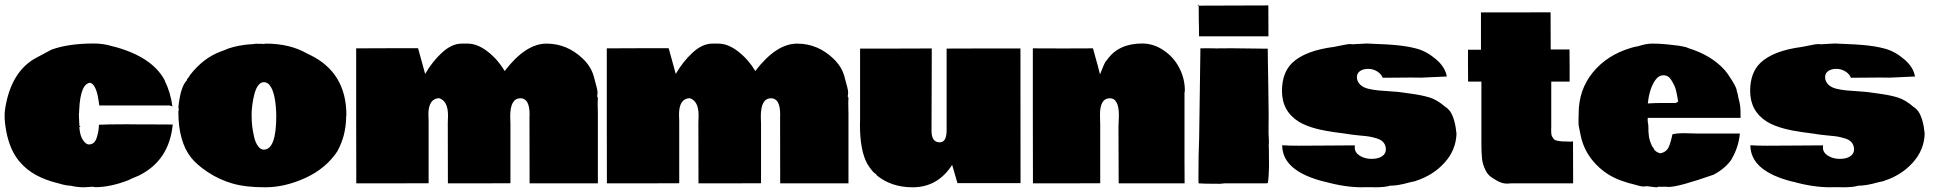

<svg xmlns="http://www.w3.org/2000/svg" viewBox="-20 -794 8386 832"><path d="M383.8 15.1 344.7 17.6Q314.9 17.6 286.1 10.7Q266.6 10.7 233.4 0.5Q122.1 -25.9 67.4 -90.8L58.6 -101.1Q16.1 -155.8 3.4 -248L2 -258.3Q0 -273.9 0 -295.7Q0 -317.4 8.3 -354.5Q39.1 -491.7 137.7 -543.9L203.6 -579.1Q276.9 -605.5 386.2 -605.5Q427.7 -605.5 462.9 -594.7L472.7 -591.8Q472.2 -591.8 472.2 -592.3H473.1Q638.7 -548.3 693.4 -446.8L694.3 -443.4Q718.8 -394 727.1 -333L715.8 -336.9H410.2L407.7 -355Q399.9 -411.1 381.3 -429.7L371.6 -435.5Q328.6 -432.6 323.2 -318.4Q322.8 -302.7 321.8 -299.8L322.3 -284.2L323.7 -255.9Q323.7 -252.4 324.2 -248.5L329.1 -243.7H323.7Q326.2 -207 339.1 -187.5Q352.1 -168 365.2 -168Q390.1 -168 399.4 -198.2Q408.7 -228.5 408.7 -253.4Q446.3 -255.4 522 -255.4H540.5L587.4 -254.9H634.3L728.5 -254.4Q713.4 -97.7 580.6 -32.7Q570.8 -29.3 553.7 -21.5L535.2 -12.7Q457.5 17.1 393.1 17.1Q386.2 17.1 383.8 15.1Z M1481 -295.4Q1480 -290.5 1480 -289.6V-285.6Q1478.5 -205.1 1442.9 -140.6H1443.4Q1393.6 -64.5 1304.4 -23.4Q1215.3 17.6 1128.9 17.6Q1042.5 17.6 985.6 0.7Q928.7 -16.1 880.4 -48.3Q832 -80.6 808.6 -110.4Q752.9 -180.7 752.9 -309.1Q752.9 -313.5 754.4 -316.4V-324.2Q752.9 -326.2 752.9 -328.1L753.9 -333.5H753.4Q762.7 -418.9 789.6 -445.8Q789.6 -451.2 796.4 -458V-457.5L803.7 -469.2Q861.3 -543 935.5 -570.3L952.6 -576.7Q984.9 -592.3 1043 -600.1L1058.6 -601.6Q1062 -602.1 1072.5 -602.5Q1083 -603 1087.4 -604.5L1108.4 -604Q1109.9 -604.5 1111.8 -604.5Q1113.8 -604.5 1116.2 -604L1115.7 -604.5Q1118.7 -603 1124.5 -603Q1126.5 -605 1131.3 -605Q1237.3 -605 1311.5 -561.5L1321.3 -557.1Q1481 -480.5 1481 -295.4ZM1177.2 -292.5Q1175.3 -389.6 1149.4 -423.8Q1138.7 -438 1123.3 -438Q1107.9 -438 1096.2 -420.2Q1084.5 -402.3 1077.4 -364.3Q1070.3 -326.2 1070.3 -296.6Q1070.3 -267.1 1073 -245.8Q1075.7 -224.6 1081.1 -200.9Q1086.4 -177.2 1097.7 -161.4Q1108.9 -145.5 1123 -145.5Q1177.2 -145.5 1177.2 -292.5Z M2167 -486.3Q2257.8 -605 2348.1 -605Q2438.5 -605 2507.3 -538.1Q2541 -504.9 2552.7 -464.4L2556.2 -451.2Q2569.3 -405.3 2569.3 -394.3Q2569.3 -383.3 2567.4 -376.5Q2570.8 -373.5 2570.8 -367.7L2569.8 -348.6Q2570.8 -313.5 2570.8 -299.3V0.5H2274.9L2274.4 -286.6L2274.9 -297.4Q2274.9 -368.2 2235.4 -368.2Q2190.9 -368.2 2190.9 -290L2191.9 -256.3V0L2056.2 0.5H1920.9L1920.4 -261.7L1921.4 -293.5Q1921.4 -356.9 1882.3 -368.7Q1836.4 -366.2 1836.4 -297.9L1837.4 -268.6V0L1680.2 0.5H1523.9L1523.4 -293V-584.5L1657.2 -585H1791.5L1794.9 -573.2Q1813 -509.3 1822.3 -473.6Q1854 -528.3 1896.2 -566.7Q1938.5 -605 1980.5 -605Q1993.7 -605 2006.8 -605Q2049.3 -605 2093.8 -570.1Q2138.2 -535.2 2167 -486.3Z M3252.9 -486.3Q3343.8 -605 3434.1 -605Q3524.4 -605 3593.3 -538.1Q3627 -504.9 3638.7 -464.4L3642.1 -451.2Q3655.3 -405.3 3655.3 -394.3Q3655.3 -383.3 3653.3 -376.5Q3656.7 -373.5 3656.7 -367.7L3655.8 -348.6Q3656.7 -313.5 3656.7 -299.3V0.5H3360.8L3360.4 -286.6L3360.8 -297.4Q3360.8 -368.2 3321.3 -368.2Q3276.9 -368.2 3276.9 -290L3277.8 -256.3V0L3142.1 0.5H3006.8L3006.3 -261.7L3007.3 -293.5Q3007.3 -356.9 2968.3 -368.7Q2922.4 -366.2 2922.4 -297.9L2923.3 -268.6V0L2766.1 0.5H2609.9L2609.4 -293V-584.5L2743.2 -585H2877.4L2880.9 -573.2Q2898.9 -509.3 2908.2 -473.6Q2939.9 -528.3 2982.2 -566.7Q3024.4 -605 3066.4 -605Q3079.6 -605 3092.8 -605Q3135.3 -605 3179.7 -570.1Q3224.1 -535.2 3252.9 -486.3Z M4017.6 -537.1 4016.6 -227.1Q4016.6 -177.2 4052.2 -177.2Q4082 -177.2 4082 -230V-583.5L4242.7 -584H4401.9L4402.3 -0.5H4128.9L4106 -79.6Q4043.5 17.6 3934.6 17.6Q3840.8 17.6 3776.9 -36.1L3777.3 -39.6Q3769 -42 3756.8 -57.4Q3744.6 -72.8 3738.3 -84Q3706.5 -141.6 3706.5 -253.4L3707 -269V-583.5H3862.3L4017.6 -584Z M4585.4 -584 4716.3 -584.5Q4718.8 -574.2 4725.1 -552.2Q4731.4 -530.3 4737.3 -508.3L4746.6 -471.7Q4766.1 -521 4770.5 -526.4L4778.3 -536.1Q4827.6 -605.5 4929.7 -605.5Q4978 -605.5 5021.7 -576.4Q5065.4 -547.4 5089.8 -500.7Q5114.3 -454.1 5114.3 -402.3Q5114.3 -396.5 5112.8 -393.1V-92.8L5113.3 0.5H4827.6L4826.7 -243.7L4828.6 -293.5Q4828.6 -368.2 4789.1 -368.2Q4746.6 -368.2 4746.6 -297.4Q4746.6 -281.7 4747.1 -275.9V-268.6L4747.6 -260.3V0L4602.1 0.5H4456.1L4455.6 -292.5V-584.5Z M5476.1 -770.5 5476.6 -636.7H5175.8Q5175.8 -683.6 5174.8 -703.6L5174.3 -769.5ZM5169.4 -769.5 5174.3 -774.4V-769.5ZM5478 -154.8 5478.5 -150.4 5479 -77.1Q5479 -57.1 5477.1 -29.3Q5475.1 -1.5 5473.6 -0.5L5464.8 0.5H5287.1L5266.6 2.4Q5190.4 2.4 5173.8 0.5V-2.9L5173.3 -12.2V-34.2Q5173.3 -130.4 5176.3 -193.8L5181.6 -569.8V-584.5L5219.7 -585L5228 -584.5H5242.2L5254.4 -584L5260.7 -584.5H5295.9L5303.2 -585L5469.7 -583Q5471.7 -583.5 5472.7 -583.5Q5473.6 -583.5 5473.6 -580.6L5474.1 -534.2Q5474.6 -487.8 5476.1 -409.9Q5477.5 -332 5477.5 -299.8L5477.1 -238.8V-212.9L5478.5 -187V-171.9Q5478.5 -171.4 5478 -169.9Z M6138.7 -457.5 6094.2 -458Q6054.7 -458 5971.7 -457Q5965.8 -473.1 5948 -484.4Q5930.2 -495.6 5908.7 -495.6Q5887.2 -495.6 5873.5 -486.1Q5859.9 -476.6 5859.9 -459.5Q5859.9 -442.4 5872.8 -428.7Q5885.7 -415 5909.2 -409.4Q5932.6 -403.8 5955.8 -401.9Q5979 -399.9 6010 -397.9Q6041 -396 6056.9 -393.3Q6072.8 -390.6 6097.2 -387.7Q6140.6 -381.8 6174.1 -371.8Q6207.5 -361.8 6244.1 -330.1Q6251.5 -326.7 6263.7 -312Q6285.6 -278.3 6291.5 -214.4Q6289.1 -144 6240.2 -89.6Q6191.4 -35.2 6116.7 -10.7Q6110.8 -7.8 6102.1 -6.8L6085.4 -2.9Q6038.1 10.7 6003.4 10.7Q5982.4 17.6 5936 17.6L5923.8 17.1H5888.2L5882.8 17.6Q5807.1 17.6 5720.7 -6.8V-6.3Q5536.6 -51.8 5536.1 -164.6Q5562 -162.6 5607.9 -162.6Q5653.8 -162.6 5732.2 -163.3Q5810.5 -164.1 5851.1 -164.1Q5850.6 -161.1 5850.6 -154.3Q5850.6 -132.8 5872.6 -119.1Q5894.5 -105.5 5923.3 -105.5Q5952.1 -105.5 5968.8 -116.7Q5985.4 -127.9 5985.4 -145.8Q5985.4 -163.6 5976.1 -175.5Q5966.8 -187.5 5948.7 -193.4Q5930.7 -199.2 5915.3 -201.9Q5899.9 -204.6 5875.5 -206.5Q5851.1 -208.5 5839.4 -210.4Q5827.6 -212.4 5804.7 -215.6Q5781.7 -218.8 5764.4 -220.9Q5747.1 -223.1 5723.9 -227.5Q5700.7 -231.9 5682.9 -236.6Q5665 -241.2 5644.5 -249Q5624 -256.8 5608.9 -266.1Q5535.2 -312 5535.2 -399.9Q5535.2 -478.5 5579.6 -521.5Q5635.3 -574.7 5760.3 -590.8Q5772.9 -592.8 5796.4 -597.9Q5819.8 -603 5828.6 -603Q5837.4 -603 5840.3 -602.1L5902.3 -605.5L5988.3 -601.6Q5993.2 -601.1 6016.6 -599.6Q6074.7 -595.2 6118.9 -583.3Q6163.1 -571.3 6203.4 -536.6Q6243.7 -502 6249.5 -461.4L6246.1 -462.4Z M6702.1 -243.2 6701.7 -235.8Q6701.7 -218.8 6702.9 -210.7Q6704.1 -202.6 6712.9 -191.7Q6721.7 -180.7 6770 -180.7L6783.2 -180.2Q6790.5 -180.2 6796.4 -181.6L6796.9 0.5H6529.8L6513.2 1.5H6507.8Q6489.7 1.5 6468.3 -10.3Q6446.8 -22 6436.3 -31Q6425.8 -40 6418.5 -54.2Q6404.8 -80.6 6402.1 -106.2Q6399.4 -131.8 6399.4 -169.9V-440.4H6341.8L6341.3 -508.8V-578.6H6397.5V-740.2H6548.3L6699.2 -740.7L6699.7 -579.6H6781.2L6781.7 -509.8V-440.4H6702.1Z M7095.7 -598.6Q7117.7 -605 7142.6 -605Q7167.5 -605 7189.9 -603L7210.4 -601.1Q7258.8 -596.7 7284.7 -589.8V-590.3L7294.9 -585.9Q7397.5 -554.2 7454.6 -489.3V-489.7Q7467.8 -474.1 7487.1 -442.6Q7506.3 -411.1 7506.3 -398.9L7510.3 -385.7L7512.7 -371.6Q7522 -338.9 7522 -316.9Q7522 -294.9 7522.5 -283.2H7120.1V-267.1Q7123 -255.9 7123 -243.7Q7123 -231.4 7123.3 -224.4Q7123.5 -217.3 7124.5 -210.7Q7125.5 -204.1 7125.7 -200Q7126 -195.8 7127.9 -190.2Q7129.9 -184.6 7130.1 -182.6Q7130.4 -180.7 7133.1 -174.8Q7135.7 -168.9 7137.5 -163.8Q7139.2 -158.7 7144 -153.8V-154.3L7149.4 -144Q7158.7 -133.8 7174.8 -129.4Q7201.7 -135.3 7211.2 -157.2Q7220.7 -179.2 7227.1 -211.9Q7244.6 -216.8 7276.9 -216.8L7339.4 -215.3H7519.5Q7513.7 -155.8 7484.4 -106H7484.9Q7459.5 -65.9 7405.8 -37.1Q7253.9 16.1 7210.9 16.1Q7203.1 16.1 7198.2 15.1H7187L7182.6 15.6H7178.2Q7174.3 15.6 7168.5 14.6Q7163.6 17.6 7156.7 17.6L7114.3 12.7Q7110.8 14.2 7100.3 14.2Q7089.8 14.2 7045.4 1V1.5L7033.7 -2L7022 -5.9Q6948.7 -27.3 6896.5 -81.3Q6844.2 -135.3 6829.6 -207Q6828.1 -215.8 6824.2 -233.6Q6820.3 -251.5 6820.3 -257.8V-281.2Q6820.3 -289.6 6820.8 -293.9V-301.3Q6820.8 -404.8 6882.3 -480.2Q6943.8 -555.7 7047.4 -586.4L7059.1 -589.8Q7085 -594.2 7096.2 -599.1ZM7241.7 -347.7 7252 -354Q7243.7 -406.7 7236.3 -421.6Q7229 -436.5 7222.2 -447.3Q7209.5 -467.8 7188.7 -467.8Q7168 -467.8 7153.3 -447.3Q7127.4 -411.1 7120.6 -345.7Q7151.9 -347.7 7178.2 -347.7Z M8167.5 -457.5 8123 -458Q8083.5 -458 8000.5 -457Q7994.6 -473.1 7976.8 -484.4Q7959 -495.6 7937.5 -495.6Q7916 -495.6 7902.3 -486.1Q7888.7 -476.6 7888.7 -459.5Q7888.7 -442.4 7901.6 -428.7Q7914.6 -415 7938 -409.4Q7961.4 -403.8 7984.6 -401.9Q8007.8 -399.9 8038.8 -397.9Q8069.8 -396 8085.7 -393.3Q8101.6 -390.6 8126 -387.7Q8169.4 -381.8 8202.9 -371.8Q8236.3 -361.8 8272.9 -330.1Q8280.3 -326.7 8292.5 -312Q8314.5 -278.3 8320.3 -214.4Q8317.9 -144 8269 -89.6Q8220.2 -35.2 8145.5 -10.7Q8139.6 -7.8 8130.9 -6.8L8114.3 -2.9Q8066.9 10.7 8032.2 10.7Q8011.2 17.6 7964.8 17.6L7952.6 17.1H7917L7911.6 17.6Q7835.9 17.6 7749.5 -6.8V-6.3Q7565.4 -51.8 7564.9 -164.6Q7590.8 -162.6 7636.7 -162.6Q7682.6 -162.6 7761 -163.3Q7839.4 -164.1 7879.9 -164.1Q7879.4 -161.1 7879.4 -154.3Q7879.4 -132.8 7901.4 -119.1Q7923.3 -105.5 7952.1 -105.5Q7981 -105.5 7997.6 -116.7Q8014.2 -127.9 8014.2 -145.8Q8014.2 -163.6 8004.9 -175.5Q7995.6 -187.5 7977.5 -193.4Q7959.5 -199.2 7944.1 -201.9Q7928.7 -204.6 7904.3 -206.5Q7879.9 -208.5 7868.2 -210.4Q7856.4 -212.4 7833.5 -215.6Q7810.5 -218.8 7793.2 -220.9Q7775.9 -223.1 7752.7 -227.5Q7729.5 -231.9 7711.7 -236.6Q7693.8 -241.2 7673.3 -249Q7652.8 -256.8 7637.7 -266.1Q7564 -312 7564 -399.9Q7564 -478.5 7608.4 -521.5Q7664.1 -574.7 7789.1 -590.8Q7801.8 -592.8 7825.2 -597.9Q7848.6 -603 7857.4 -603Q7866.2 -603 7869.1 -602.1L7931.2 -605.5L8017.1 -601.6Q8022 -601.1 8045.4 -599.6Q8103.5 -595.2 8147.7 -583.3Q8191.9 -571.3 8232.2 -536.6Q8272.5 -502 8278.3 -461.4L8274.9 -462.4Z"/></svg>

Font: Bowlby One
Style: Regular
Weight: 400
Designer: vernon adams
Foundry: vernon adams
Version: Version 1.001